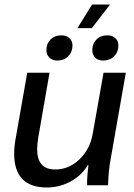

<svg xmlns="http://www.w3.org/2000/svg" viewBox="-20 -823 595 853"><path d="M43 -140Q43 -174 50 -210L101 -500H200L150 -212Q145 -180 145 -160Q145 -70 225 -70Q286 -70 333 -115Q380 -160 392 -229L440 -500H539L471 -113Q462 -64 460 0H367Q366 -34 373 -89H370Q342 -43 293 -16.5Q244 10 188 10Q116 10 79.5 -27.5Q43 -65 43 -140ZM389 -803H469L388 -698H324ZM186 -600Q186 -629 204.5 -647.5Q223 -666 254 -666Q275 -666 288.5 -653.5Q302 -641 302 -621Q302 -592 283 -573Q264 -554 234 -554Q213 -554 199.5 -567Q186 -580 186 -600ZM390 -600Q390 -629 408.5 -647.5Q427 -666 458 -666Q479 -666 492.5 -653.5Q506 -641 506 -621Q506 -592 487 -573Q468 -554 438 -554Q416 -554 403 -567Q390 -580 390 -600Z"/></svg>

Font: Sarabun Medium
Style: Italic
Weight: 500
Italic angle: -10°
Designer: Suppakit Chalermlarp | Katatrad Co.,Ltd.
Foundry: Cadson Demak Co.,Ltd.
Version: Version 1.000; ttfautohint (v1.6)